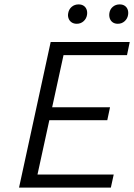

<svg xmlns="http://www.w3.org/2000/svg" viewBox="-20 -848 607 868"><path d="M481.2 0H66.1L209.1 -658H566.5L554.2 -598.9H267.2L149.5 -59.1H494.1ZM155 -304.5 167.9 -363H477.4L465 -304.5ZM327.1 -740.5Q313.4 -740.5 303.7 -747Q294 -753.6 289.9 -765Q285.7 -776.3 288.5 -789.5Q291.7 -806.7 304.5 -817.4Q317.4 -828.1 335.3 -828.1Q348.9 -828.1 358.1 -822Q367.3 -816 371.4 -805.2Q375.5 -794.5 373.4 -780.7Q370.6 -763.5 357.8 -752Q344.9 -740.5 327.1 -740.5ZM512.7 -740.5Q499 -740.5 489.6 -747Q480.2 -753.6 476.3 -765Q472.5 -776.3 474.6 -789.5Q477.4 -806.7 490.2 -817.4Q503 -828.1 520.9 -828.1Q534.5 -828.1 543.7 -822Q552.9 -816 557 -805.2Q561.2 -794.5 559 -780.7Q556.3 -763.5 543.4 -752Q530.5 -740.5 512.7 -740.5Z"/></svg>

Font: Ysabeau
Style: Bold Italic
Weight: 700
Italic angle: -12°
Designer: Christian Thalmann (Catharsis Fonts)
Version: Version 2.002